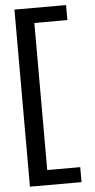

<svg xmlns="http://www.w3.org/2000/svg" viewBox="-60 -765 474 956"><g transform="rotate(-5 177.5 -287.5)"><path d="M308 155V80H143V-655H308V-730H50V155Z"/></g></svg>

Font: Bluebird
Style: LiNrw
Weight: 300
Designer: Jasper
Foundry: Cannot Into Space Fonts
Version: Version 0.98